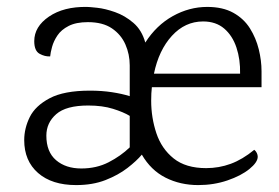

<svg xmlns="http://www.w3.org/2000/svg" viewBox="-20 -520 807 555"><path d="M579 -500Q624 -500 654.5 -483Q685 -466 702.5 -438Q720 -410 728 -377.5Q736 -345 736 -314V-268H419Q418 -259 417.5 -250Q417 -241 417 -229Q417 -180 432 -135Q447 -90 482 -62Q517 -34 576 -34Q613 -34 647 -46.5Q681 -59 715 -87Q720 -83 722.5 -77.5Q725 -72 725 -67Q725 -51 701 -31.5Q677 -12 637.5 1.5Q598 15 553 15Q501 15 458.5 -6.5Q416 -28 390 -73Q375 -55 348.5 -34.5Q322 -14 285 0.5Q248 15 200 15Q130 15 90 -20Q50 -55 50 -115Q50 -149 66 -181.5Q82 -214 123.5 -236Q165 -258 240 -258Q274 -258 303.5 -253.5Q333 -249 355 -242V-331Q355 -363 342.5 -391.5Q330 -420 303.5 -438Q277 -456 234 -456Q200 -456 178.5 -445Q157 -434 146 -417.5Q135 -401 130.5 -384.5Q126 -368 125 -357Q110 -356 94.5 -364.5Q79 -373 79 -401Q79 -443 121.5 -472Q164 -501 231 -500Q238 -500 261 -497.5Q284 -495 312.5 -485Q341 -475 365.5 -454Q390 -433 400 -397Q432 -447 479.5 -473.5Q527 -500 579 -500ZM235 -215Q171 -215 142.5 -190Q114 -165 114 -128Q114 -81 142 -57Q170 -33 215 -33Q259 -33 294 -51Q329 -69 355 -94V-185Q337 -196 306.5 -205.5Q276 -215 235 -215ZM567 -458Q515 -458 477 -416.5Q439 -375 425 -307H674Q675 -348 663.5 -382.5Q652 -417 628 -437.5Q604 -458 567 -458Z"/></svg>

Font: Karma Variable Light
Style: Regular
Weight: 300
Designer: Joana Correia
Foundry: Indian Type Foundry
Version: Version 3.000